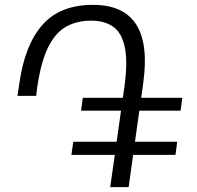

<svg xmlns="http://www.w3.org/2000/svg" viewBox="-20 -764 810 791"><path d="M274 -126 282 -180H460.5L478.5 -308H314L321 -361H486L492 -402Q507 -508.5 494.2 -569Q481.5 -629.5 445.8 -654.2Q410 -679 356 -679Q298 -679 253.5 -654.8Q209 -630.5 178.8 -570.2Q148.5 -510 133 -402L129 -369H52L60 -422Q82 -579 154.8 -661.5Q227.5 -744 363 -744Q615.5 -744 570 -421L561.5 -361H731L724 -308H554L536 -180H710L703 -126H528.5L510 7H434L453 -126Z"/></svg>

Font: Merriweather Sans Light
Style: Italic
Weight: 300
Italic angle: -7.5°
Designer: Eben Sorkin
Foundry: Eben Sorkin
Version: Version 2.001; ttfautohint (v1.8.3)